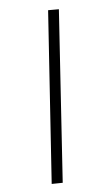

<svg xmlns="http://www.w3.org/2000/svg" viewBox="-90 -786 478 883"><g transform="rotate(10 149.0 -344.5)"><path d="M218 54 63 -730 111 -743 267 40Z"/></g></svg>

Font: Nunito Sans 7pt SemiExpanded ExtraLight
Style: Italic
Weight: 250
Width: 6
Italic angle: -9°
Designer: Vernon Adams
Foundry: Vernon Adams
Version: Version 3.101;gftools[0.9.27]